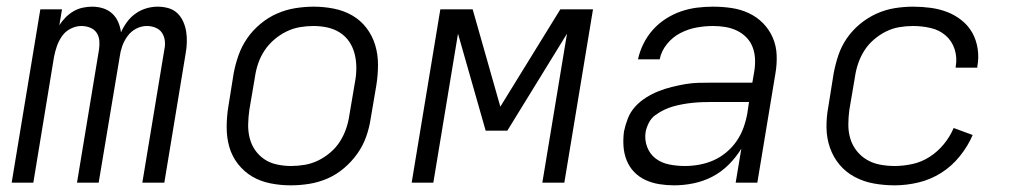

<svg xmlns="http://www.w3.org/2000/svg" viewBox="-20 -548 3040 576"><path d="M15 0 101 -520H166L158 -472Q166 -485 177 -496Q188 -507 201 -514.5Q214 -522 228.5 -525Q243 -528 256 -528Q274 -528 289.5 -523Q305 -518 316.5 -507.5Q328 -497 334.5 -482Q341 -467 343 -451Q350 -467 361 -482Q372 -497 387 -507.5Q402 -518 419 -523Q436 -528 453 -528Q470 -528 485.5 -523.5Q501 -519 512 -508.5Q523 -498 529.5 -483.5Q536 -469 538.5 -453.5Q541 -438 540.5 -421Q540 -404 537 -388L473 0H407L473 -399Q476 -412 474.5 -425.5Q473 -439 466 -449.5Q459 -460 446.5 -465Q434 -470 421 -470Q404 -470 388.5 -462Q373 -454 362.5 -439.5Q352 -425 346.5 -409Q341 -393 339 -377L276 0H211L277 -399Q279 -412 278 -425.5Q277 -439 270 -449.5Q263 -460 250.5 -465Q238 -470 224 -470Q208 -470 192 -462Q176 -454 166 -439.5Q156 -425 150.5 -409Q145 -393 142 -377L80 0Z M852 8Q852 8 852 8Q852 8 852 8Q821 8 791 2Q761 -4 736.5 -18.5Q712 -33 694 -56Q676 -79 668 -107Q660 -135 660 -166Q660 -197 665 -228L681 -328Q686 -355 695.5 -382Q705 -409 721.5 -433Q738 -457 761.5 -476.5Q785 -496 811.5 -507.5Q838 -519 866 -523.5Q894 -528 921 -528Q921 -528 921 -528Q921 -528 921 -528Q952 -528 982 -522Q1012 -516 1037 -501.5Q1062 -487 1079.5 -464Q1097 -441 1105.5 -413Q1114 -385 1114 -354Q1114 -323 1109 -292L1092 -192Q1088 -165 1078.5 -138Q1069 -111 1052 -87Q1035 -63 1012 -43.5Q989 -24 962.5 -12.5Q936 -1 908 3.5Q880 8 852 8ZM853 -50Q873 -50 894 -53.5Q915 -57 934.5 -66.5Q954 -76 971 -90.5Q988 -105 999.5 -123Q1011 -141 1018 -161Q1025 -181 1028 -202L1045 -302Q1049 -323 1049 -344.5Q1049 -366 1044 -386Q1039 -406 1028 -422.5Q1017 -439 1000 -450Q983 -461 962.5 -465.5Q942 -470 920 -470Q900 -470 879.5 -466.5Q859 -463 839.5 -453.5Q820 -444 803 -429.5Q786 -415 774 -397Q762 -379 755 -359Q748 -339 745 -318L728 -218Q725 -197 724.5 -175.5Q724 -154 729 -134Q734 -114 745.5 -97.5Q757 -81 773.5 -70Q790 -59 811 -54.5Q832 -50 853 -50Z M1215 0 1301 -520H1398L1481 -228L1661 -520H1759L1673 0H1607L1681 -447L1502 -156H1437L1354 -447L1280 0Z M2003 8Q2003 8 2003 8Q2003 8 2003 8H2002Q1980 8 1958 4.5Q1936 1 1916.5 -8Q1897 -17 1882.5 -32Q1868 -47 1860 -67Q1852 -87 1850.5 -109Q1849 -131 1852 -154Q1856 -173 1863.5 -192.5Q1871 -212 1885.5 -228Q1900 -244 1918.5 -255.5Q1937 -267 1956 -274.5Q1975 -282 1995 -287Q2015 -292 2035 -295.5Q2055 -299 2075 -299.5Q2095 -300 2114 -300H2237L2243 -335Q2246 -354 2245 -372.5Q2244 -391 2237.5 -407.5Q2231 -424 2218.5 -436.5Q2206 -449 2190 -456.5Q2174 -464 2156 -467Q2138 -470 2119 -470Q2095 -470 2070 -465.5Q2045 -461 2021.5 -449Q1998 -437 1981 -416Q1964 -395 1959 -370H1894Q1899 -394 1910.5 -417Q1922 -440 1939 -459Q1956 -478 1978 -492Q2000 -506 2023.5 -514Q2047 -522 2071 -525Q2095 -528 2119 -528Q2147 -528 2174.5 -524Q2202 -520 2226.5 -508.5Q2251 -497 2269.5 -478Q2288 -459 2298.5 -434.5Q2309 -410 2310 -382Q2311 -354 2306 -326L2252 0H2187L2204 -102Q2188 -76 2166 -54Q2144 -32 2117 -18Q2090 -4 2060.5 2Q2031 8 2003 8ZM2035 -50Q2056 -50 2078 -54Q2100 -58 2120.5 -67Q2141 -76 2159 -91Q2177 -106 2190 -125Q2203 -144 2210.5 -165Q2218 -186 2222 -208L2227 -242H2114Q2100 -242 2086 -241.5Q2072 -241 2057.5 -239.5Q2043 -238 2029 -235.5Q2015 -233 2000.5 -229Q1986 -225 1972.5 -218.5Q1959 -212 1946.5 -203Q1934 -194 1927 -180.5Q1920 -167 1917 -153Q1913 -129 1921.5 -107Q1930 -85 1947.5 -72Q1965 -59 1988 -54.5Q2011 -50 2035 -50Z M2664 8Q2632 8 2601.5 2.5Q2571 -3 2544.5 -17Q2518 -31 2499 -53.5Q2480 -76 2470 -104.5Q2460 -133 2459.5 -164.5Q2459 -196 2465 -228L2481 -328Q2486 -355 2495 -382Q2504 -409 2520.5 -433Q2537 -457 2560 -476Q2583 -495 2609.5 -507Q2636 -519 2664 -523.5Q2692 -528 2719 -528Q2746 -528 2772 -524.5Q2798 -521 2821.5 -512Q2845 -503 2865 -487Q2885 -471 2897 -449.5Q2909 -428 2913 -401.5Q2917 -375 2912 -349Q2912 -348 2912 -347Q2912 -346 2912 -345H2847Q2847 -346 2847 -346.5Q2847 -347 2847 -347Q2852 -375 2844 -400Q2836 -425 2817 -441.5Q2798 -458 2772 -464Q2746 -470 2719 -470Q2699 -470 2678 -466.5Q2657 -463 2638 -453.5Q2619 -444 2602 -429.5Q2585 -415 2573.5 -397Q2562 -379 2555 -359Q2548 -339 2545 -318L2528 -218Q2525 -196 2525 -174Q2525 -152 2531 -132Q2537 -112 2550 -95.5Q2563 -79 2581 -68.5Q2599 -58 2620.5 -54Q2642 -50 2664 -50Q2690 -50 2717.5 -56Q2745 -62 2769 -77.5Q2793 -93 2811.5 -115.5Q2830 -138 2841 -164L2898 -143Q2884 -110 2859.5 -79.5Q2835 -49 2803 -29Q2771 -9 2735 -0.5Q2699 8 2664 8Z"/></svg>

Font: Iosevka SS04 Light Extended
Style: Italic
Weight: 300
Width: 7
Italic angle: -9°
Monospace: yes
Designer: Belleve Invis
Foundry: Belleve Invis
Version: Version 19.0.0; ttfautohint (v1.8.4)